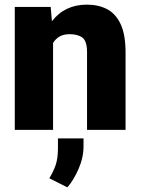

<svg xmlns="http://www.w3.org/2000/svg" viewBox="-20 -558 604 825"><path d="M279.3 -411.1Q253.4 -411.1 236.1 -401.1Q218.8 -391.1 208 -373.5V0H43.5V-528.3H197.8L203.1 -466.8Q258.3 -538.1 353.5 -538.1Q402.8 -538.1 440.2 -518.6Q477.5 -499 498.5 -454.1Q519.5 -409.2 519.5 -332.5V0H354V-333Q354 -380.9 334.5 -396Q314.9 -411.1 279.3 -411.1ZM338.9 36.6V70.3Q338.9 119.1 317.6 167.7Q296.4 216.3 269.5 247.1L191.9 208Q208 182.1 218.5 153.1Q229 124 229 79.6V36.6Z"/></svg>

Font: Vazirmatn FD Black
Style: Regular
Weight: 900
Designer: Saber Rastikerdar
Foundry: Saber Rastikerdar
Version: Version 33.003